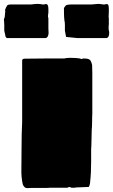

<svg xmlns="http://www.w3.org/2000/svg" viewBox="-51 -967 582 988"><path d="M66 -19Q62 -37 60 -59Q59 -66 59 -78V-91L60 -215Q60 -278 63 -339V-655Q63 -665 76 -665Q145 -665 179 -666H279Q282 -666 284 -667Q286 -668 289 -668Q302 -670 325 -669Q342 -669 361 -666Q367 -662 370 -664Q372 -664 378 -666Q393 -666 401.5 -664Q410 -662 415 -655Q420 -646 423 -633Q424 -623 424 -591V-396V-381Q423 -373 423 -345Q423 -315 421 -298L420 -253Q419 -238 419 -215L418 -199V-135Q418 -75 413 -33Q413 -19 406 -5Q388 -5 354 -3Q338 -3 333 -1H323H320Q313 -1 313 -3Q305 -5 304 -5L296 -1H204Q203 0 188 0H150H113L88 1Q81 1 75 -4.5Q69 -10 66 -19ZM-22 -777 -29 -809V-838L-30 -858L-31 -864Q-31 -872 -27 -877L-24 -908V-911L-25 -916Q-21 -928 -14 -939Q-9 -944 4 -944H108Q133 -947 143 -947Q153 -947 156 -946Q159 -946 162 -945Q165 -944 169 -944H176Q178 -944 179.5 -945Q181 -946 183 -946H186Q198 -946 198 -921V-901Q196 -893 196 -881Q196 -880 196.5 -878Q197 -876 198 -874V-864V-852V-842V-821Q199 -813 199 -798Q199 -788 195 -780Q191 -772 183 -771H-16ZM289 -777 283 -809V-838Q283 -854 280 -864V-869Q279 -871 279 -877Q279 -881 278.5 -890.5Q278 -900 278 -918Q278 -919 278.5 -920Q279 -921 278 -922V-926Q280 -928 283.5 -933.5Q287 -939 291 -941Q302 -944 316 -944H420Q447 -947 454 -947Q464 -947 468 -946Q470 -946 473 -945Q476 -944 481 -944H488Q490 -944 491.5 -945Q493 -946 495 -946H498Q505 -946 507 -939.5Q509 -933 509 -921V-908L508 -881Q508 -880 508 -878Q508 -876 509 -874V-864V-852V-842L508 -831V-821Q508 -813 509 -811Q511 -803 511 -798Q511 -772 495 -771H348Z"/></svg>

Font: Sigmar One
Style: Regular
Weight: 400
Designer: Vernon Adams
Foundry: Vernon Adams
Version: Version 2.000